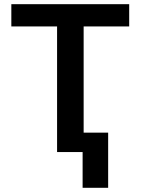

<svg xmlns="http://www.w3.org/2000/svg" viewBox="-20 -727 672 918"><path d="M34.2 -707H597.7V-600.6H379.9V-92.8H497.1V170.9H375V0H252.9V-600.6H34.2Z"/></svg>

Font: Pretendard SemiBold
Style: Regular
Weight: 600
Designer: Base glyphs from Inter by Rasmus Andersson; Hangeul glyphs from Noto Sans CJK(Source Han Sans) by Jang Soo-young and Kan
Foundry: Kil Hyung-jin
Version: Version 1.309